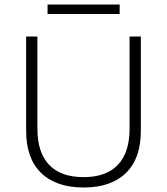

<svg xmlns="http://www.w3.org/2000/svg" viewBox="-20 -822 741 852"><path d="M605 -241Q605 -119 539 -54.5Q473 10 351 10Q229 10 162.5 -54.5Q96 -119 96 -241V-660H146V-251Q146 -145 198 -90.5Q250 -36 351 -36Q451 -36 503 -90.5Q555 -145 555 -251V-660H605ZM511 -760H191V-802H511Z"/></svg>

Font: Work Sans Light
Style: Regular
Weight: 300
Designer: Wei Huang
Foundry: Wei Huang
Version: Version 1.500